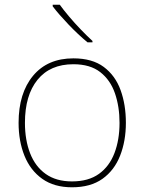

<svg xmlns="http://www.w3.org/2000/svg" viewBox="-20 -786 615 816"><path d="M515 -264Q515 -187 490.5 -124.5Q466 -62 415.5 -26Q365 10 286 10Q210 10 159.5 -26Q109 -62 84 -124Q59 -186 59 -264Q59 -390 120.5 -464Q182 -538 292 -538Q372 -538 421 -501.5Q470 -465 492.5 -403Q515 -341 515 -264ZM86 -264Q86 -191 108 -134.5Q130 -78 174.5 -46.5Q219 -15 286 -15Q356 -15 400.5 -47Q445 -79 466.5 -135.5Q488 -192 488 -264Q488 -333 468.5 -389.5Q449 -446 406 -479.5Q363 -513 292 -513Q193 -513 139.5 -447Q86 -381 86 -264ZM234 -766Q249 -745 273 -716.5Q297 -688 324 -660Q351 -632 373 -612V-606H352Q312 -639 271 -682Q230 -725 204 -759V-766Z"/></svg>

Font: Noto Sans Kannada Thin
Style: Regular
Weight: 100
Designer: Jelle Bosma - Monotype Design Team
Foundry: Monotype Imaging Inc.
Version: Version 2.005; ttfautohint (v1.8.4.7-5d5b)